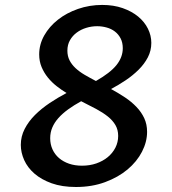

<svg xmlns="http://www.w3.org/2000/svg" viewBox="-20 -745 693 775"><path d="M248.5 -369.6Q228.5 -381.8 208.7 -397.2Q189 -412.6 173.3 -431.9Q157.7 -451.2 147.9 -474.4Q138.2 -497.6 138.2 -525.4Q138.2 -565.9 158.7 -602.1Q179.2 -638.2 213.9 -665.5Q248.5 -692.9 294.9 -709Q341.3 -725.1 392.6 -725.1Q438.5 -725.1 475.3 -712.2Q512.2 -699.2 537.8 -678Q563.5 -656.7 577.1 -629.2Q590.8 -601.6 590.8 -571.8Q590.8 -540.5 576.7 -513.4Q562.5 -486.3 539.3 -463.4Q516.1 -440.4 487.1 -420.9Q458 -401.4 428.2 -385.7Q458.5 -369.1 484.9 -351.6Q511.2 -334 531 -313.2Q550.8 -292.5 562.3 -267.8Q573.7 -243.2 573.7 -212.9Q573.7 -172.4 553.2 -132.6Q532.7 -92.8 494.9 -61Q457 -29.3 404.1 -9.8Q351.1 9.8 286.6 9.8Q230.5 9.8 188.7 -5.1Q147 -20 119.1 -44.2Q91.3 -68.4 77.6 -98.9Q64 -129.4 64 -160.2Q64 -194.3 79.6 -224.6Q95.2 -254.9 121.1 -280.8Q147 -306.6 180.2 -328.9Q213.4 -351.1 248.5 -369.6ZM307.6 -336.4Q278.3 -320.3 255.1 -303.5Q231.9 -286.6 215.8 -268.6Q199.7 -250.5 191.2 -230.5Q182.6 -210.4 182.6 -187Q182.6 -162.6 191.9 -142.1Q201.2 -121.6 218.3 -106.9Q235.4 -92.3 258.8 -84.2Q282.2 -76.2 311 -76.2Q342.3 -76.2 368.9 -85.4Q395.5 -94.7 415 -110.8Q434.6 -127 445.8 -148.9Q457 -170.9 457 -196.3Q457 -221.2 446 -240Q435.1 -258.8 415.3 -274.7Q395.5 -290.5 368.2 -305.2Q340.8 -319.8 307.6 -336.4ZM367.2 -418Q424.8 -450.7 450.2 -482.4Q475.6 -514.2 475.6 -550.3Q475.6 -573.2 466.8 -590.1Q458 -606.9 443.6 -617.9Q429.2 -628.9 410.4 -634Q391.6 -639.2 372.1 -639.2Q349.6 -639.2 328.1 -632.6Q306.6 -626 289.8 -613.5Q272.9 -601.1 262.5 -582.8Q252 -564.5 252 -540.5Q252 -518.6 260.7 -501.5Q269.5 -484.4 284.9 -470Q300.3 -455.6 321.5 -443.1Q342.8 -430.7 367.2 -418Z"/></svg>

Font: Proza Libre
Style: Medium Italic
Weight: 500
Designer: Jasper de Waard
Foundry: Jasper de Waard
Version: Version 1.000; ttfautohint (v1.4.1.8-43bc)